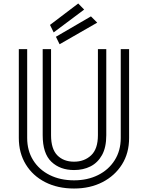

<svg xmlns="http://www.w3.org/2000/svg" viewBox="-20 -1062 849 1102"><path d="M267 -919 429 -1042 463 -1007 288 -876ZM301 -851 502 -968 538 -932 322 -808ZM590 -780V-286Q590 -216 565.5 -172Q541 -128 499.5 -107Q458 -86 405 -86Q325 -86 275 -133.5Q225 -181 225 -286V-780H273V-286Q273 -207 309 -170.5Q345 -134 405 -134Q464 -134 503 -170.5Q542 -207 542 -286V-780ZM721 -780V-270Q721 -183 680 -118Q639 -53 568 -16.5Q497 20 405 20Q311 20 239.5 -16.5Q168 -53 128 -118.5Q88 -184 88 -270V-780H136V-270Q136 -198 170 -143Q204 -88 265 -57.5Q326 -27 405 -27Q482 -27 542.5 -57Q603 -87 638 -142Q673 -197 673 -270V-780Z"/></svg>

Font: Train One
Style: Regular
Weight: 400
Designer: Fontworks Inc.
Foundry: Fontworks Inc.
Version: Version 1.100